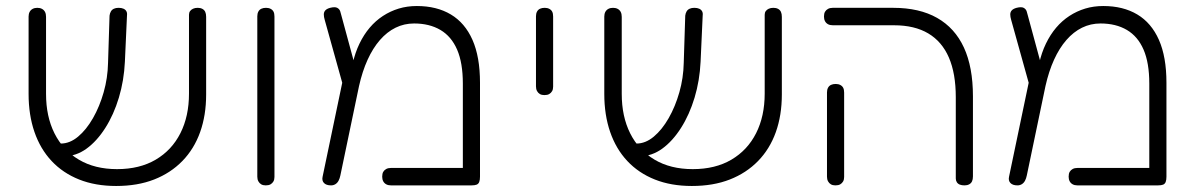

<svg xmlns="http://www.w3.org/2000/svg" viewBox="-20 -606 3987 638"><path d="M366 12Q297 12 243 -9.5Q189 -31 151.5 -71Q114 -111 94.5 -167.5Q75 -224 75 -294V-551Q75 -560 78.5 -566.5Q82 -573 88.5 -576.5Q95 -580 104 -580Q113 -580 119.5 -576.5Q126 -573 129.5 -566.5Q133 -560 133 -550V-294Q133 -219 161 -163Q189 -107 242 -75.5Q295 -44 369 -44Q444 -44 497.5 -75.5Q551 -107 579.5 -163.5Q608 -220 608 -295V-557Q608 -564 611.5 -569Q615 -574 621.5 -577Q628 -580 637 -580Q646 -580 652.5 -576.5Q659 -573 662 -566.5Q665 -560 665 -550V-292Q665 -223 645 -167Q625 -111 586 -71Q547 -31 492 -9.5Q437 12 366 12ZM184 -87 164 -129H182Q212 -129 239.5 -152Q267 -175 289 -213.5Q311 -252 324.5 -299.5Q338 -347 339 -397L344 -554Q345 -562 348.5 -568Q352 -574 358.5 -577Q365 -580 374 -580Q384 -580 390.5 -577Q397 -574 400 -568.5Q403 -563 402 -555L395 -401Q392 -338 375 -281.5Q358 -225 330 -181Q302 -137 267.5 -112Q233 -87 194 -87Z M863 10Q854 10 848 6.5Q842 3 838.5 -3.5Q835 -10 835 -19V-552Q835 -561 838.5 -567.5Q842 -574 848.5 -577Q855 -580 864 -580Q873 -580 879.5 -576.5Q886 -573 889 -567Q892 -561 892 -551V-18Q892 -9 888.5 -3Q885 3 879 6.5Q873 10 863 10Z M1575 -331V-19Q1575 -8 1572.5 -1.5Q1570 5 1564 7.5Q1558 10 1547 10H1279Q1270 10 1263.5 6.5Q1257 3 1253.5 -3.5Q1250 -10 1250 -19Q1250 -29 1253.5 -35Q1257 -41 1263.5 -44.5Q1270 -48 1280 -48H1518V-328Q1518 -397 1499 -441Q1480 -485 1443.5 -506.5Q1407 -528 1356 -528Q1323 -528 1294.5 -514Q1266 -500 1242.5 -473Q1219 -446 1201.5 -407.5Q1184 -369 1173 -320L1111 -23Q1109 -13 1105 -5.5Q1101 2 1094.5 6Q1088 10 1080 10Q1064 10 1056.5 2Q1049 -6 1052 -19L1131 -397L1152 -395Q1160 -431 1174.5 -461Q1189 -491 1208.5 -514Q1228 -537 1252.5 -553Q1277 -569 1305 -577.5Q1333 -586 1365 -586Q1431 -586 1478 -558Q1525 -530 1550 -473.5Q1575 -417 1575 -331ZM1120 -321 1059 -540Q1056 -550 1056 -558Q1056 -566 1061 -571.5Q1066 -577 1077 -580Q1093 -584 1100.5 -580Q1108 -576 1110.5 -568.5Q1113 -561 1114 -556L1162 -379Z M1789 -290Q1780 -290 1774 -293.5Q1768 -297 1764.5 -303.5Q1761 -310 1761 -319V-552Q1761 -561 1764.5 -567.5Q1768 -574 1774.5 -577Q1781 -580 1790 -580Q1799 -580 1805.5 -576.5Q1812 -573 1815 -567Q1818 -561 1818 -551V-318Q1818 -309 1814.5 -303Q1811 -297 1805 -293.5Q1799 -290 1789 -290Z M2279 12Q2210 12 2156 -9.5Q2102 -31 2064.5 -71Q2027 -111 2007.5 -167.5Q1988 -224 1988 -294V-551Q1988 -560 1991.5 -566.5Q1995 -573 2001.5 -576.5Q2008 -580 2017 -580Q2026 -580 2032.5 -576.5Q2039 -573 2042.5 -566.5Q2046 -560 2046 -550V-294Q2046 -219 2074 -163Q2102 -107 2155 -75.5Q2208 -44 2282 -44Q2357 -44 2410.5 -75.5Q2464 -107 2492.5 -163.5Q2521 -220 2521 -295V-557Q2521 -564 2524.5 -569Q2528 -574 2534.5 -577Q2541 -580 2550 -580Q2559 -580 2565.5 -576.5Q2572 -573 2575 -566.5Q2578 -560 2578 -550V-292Q2578 -223 2558 -167Q2538 -111 2499 -71Q2460 -31 2405 -9.5Q2350 12 2279 12ZM2097 -87 2077 -129H2095Q2125 -129 2152.5 -152Q2180 -175 2202 -213.5Q2224 -252 2237.5 -299.5Q2251 -347 2252 -397L2257 -554Q2258 -562 2261.5 -568Q2265 -574 2271.5 -577Q2278 -580 2287 -580Q2297 -580 2303.5 -577Q2310 -574 2313 -568.5Q2316 -563 2315 -555L2308 -401Q2305 -338 2288 -281.5Q2271 -225 2243 -181Q2215 -137 2180.5 -112Q2146 -87 2107 -87Z M3185 10Q3176 10 3169.5 7.5Q3163 5 3159.5 -0.5Q3156 -6 3156 -13V-283Q3156 -362 3133 -415Q3110 -468 3064.5 -495Q3019 -522 2951 -522H2748Q2738 -522 2731.5 -525.5Q2725 -529 2721.5 -535.5Q2718 -542 2718 -551Q2718 -561 2721.5 -567Q2725 -573 2731.5 -576.5Q2738 -580 2747 -580H2948Q3035 -580 3094 -546.5Q3153 -513 3183 -448Q3213 -383 3213 -286V-20Q3213 -10 3210 -3.5Q3207 3 3200.5 6.5Q3194 10 3185 10ZM2756 10Q2747 10 2741 6.5Q2735 3 2731.5 -3.5Q2728 -10 2728 -19V-299Q2728 -308 2731.5 -314.5Q2735 -321 2741.5 -324Q2748 -327 2757 -327Q2766 -327 2772.5 -323.5Q2779 -320 2782 -314Q2785 -308 2785 -298V-18Q2785 -9 2781.5 -3Q2778 3 2772 6.5Q2766 10 2756 10Z M3856 -331V-19Q3856 -8 3853.5 -1.5Q3851 5 3845 7.5Q3839 10 3828 10H3560Q3551 10 3544.5 6.5Q3538 3 3534.5 -3.5Q3531 -10 3531 -19Q3531 -29 3534.5 -35Q3538 -41 3544.5 -44.5Q3551 -48 3561 -48H3799V-328Q3799 -397 3780 -441Q3761 -485 3724.5 -506.5Q3688 -528 3637 -528Q3604 -528 3575.5 -514Q3547 -500 3523.5 -473Q3500 -446 3482.5 -407.5Q3465 -369 3454 -320L3392 -23Q3390 -13 3386 -5.5Q3382 2 3375.5 6Q3369 10 3361 10Q3345 10 3337.5 2Q3330 -6 3333 -19L3412 -397L3433 -395Q3441 -431 3455.5 -461Q3470 -491 3489.5 -514Q3509 -537 3533.5 -553Q3558 -569 3586 -577.5Q3614 -586 3646 -586Q3712 -586 3759 -558Q3806 -530 3831 -473.5Q3856 -417 3856 -331ZM3401 -321 3340 -540Q3337 -550 3337 -558Q3337 -566 3342 -571.5Q3347 -577 3358 -580Q3374 -584 3381.5 -580Q3389 -576 3391.5 -568.5Q3394 -561 3395 -556L3443 -379Z"/></svg>

Font: Fredoka Light
Style: Regular
Weight: 300
Designer: Ben Nathan
Foundry: Milena B. Brandão, Ben Nathan
Version: Version 2.001